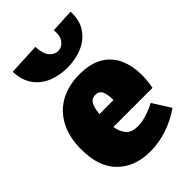

<svg xmlns="http://www.w3.org/2000/svg" viewBox="-246 -930 1044 1044"><g transform="rotate(-45 276.0 -407.5)"><path d="M273 15Q155 15 84.5 -54.5Q14 -124 14 -259Q14 -352 48.5 -418Q83 -484 146 -519.5Q209 -555 296 -555Q381 -555 433.5 -523Q486 -491 510 -436Q534 -381 534 -312Q534 -269 525 -222H224Q230 -182 251.5 -156Q273 -130 321 -130Q381 -130 460 -171L525 -68Q464 -26 400 -5.5Q336 15 273 15ZM279 -415Q247 -415 235 -388.5Q223 -362 220 -325H328Q328 -371 317 -393Q306 -415 279 -415ZM276 -626Q217 -626 166.5 -646Q116 -666 84 -709Q52 -752 49 -821L232 -830Q234 -776 255 -751Q276 -726 304 -726Q333 -726 352.5 -751.5Q372 -777 367 -823L503 -830Q506 -760 474 -714.5Q442 -669 389.5 -647.5Q337 -626 276 -626Z"/></g></svg>

Font: Bitter Black
Style: Regular
Weight: 900
Designer: Sol Matas, and Bitter project Authors
Foundry: Sol Matas
Version: Version 2.001